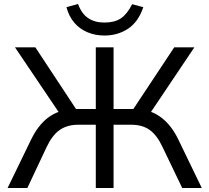

<svg xmlns="http://www.w3.org/2000/svg" viewBox="-20 -942 1049 962"><path d="M18 0 137 -245Q158 -288 185.5 -319.5Q213 -351 247 -369.5Q281 -388 321 -392L285 -364L55 -705H157L372 -379L350 -396H460V-705H549V-396H661L637 -379L853 -705H954L725 -364L689 -392Q730 -388 763 -369.5Q796 -351 823.5 -320Q851 -289 872 -246L991 0H893L794 -206Q767 -264 730.5 -290.5Q694 -317 638 -317H549V0H460V-317H372Q317 -317 279.5 -291Q242 -265 214 -206L117 0ZM503 -764Q458 -764 419 -780Q380 -796 352.5 -828Q325 -860 313 -906L371 -922Q389 -873 422 -851Q455 -829 503 -829Q554 -829 585.5 -850Q617 -871 642 -921L698 -906Q673 -832 621.5 -798Q570 -764 503 -764Z"/></svg>

Font: Nunito Sans 8pt
Style: Regular
Weight: 400
Version: Version 3.101;gftools[0.9.27]